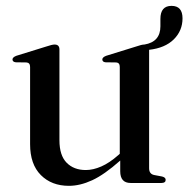

<svg xmlns="http://www.w3.org/2000/svg" viewBox="-20 -608 626 638"><path d="M80 -129V-385.5Q80 -399.5 68 -400.5L32 -401Q21.5 -402.5 21.5 -410.5Q21.5 -417.5 34 -422.5L134 -453.5Q153 -460 161.5 -460Q177.5 -460 177.5 -443.5V-142Q177.5 -91.5 201.5 -67.2Q225.5 -43 265 -43Q289.5 -43 316.5 -54.8Q343.5 -66.5 373 -92.5L378 -97V-385.5Q378 -399.5 366.5 -400.5L330 -401Q320 -402.5 320 -410.5Q320 -417.5 332.5 -422.5L432.5 -453.5Q451 -460 459.5 -460H460Q513 -469 513 -520.5V-545Q513 -588.5 550 -588.5Q586.5 -588.5 586.5 -547Q586.5 -506 557.5 -477.2Q528.5 -448.5 475.5 -442.5V-49Q475.5 -30 492 -26.5L518.5 -21.5Q530.5 -18.5 530.5 -10.5Q530.5 0 516.5 0H414Q379.5 0 379.5 -39V-74.5Q326.5 -27.5 286.2 -9Q246 9.5 209 9.5Q151.5 9.5 115.8 -26.2Q80 -62 80 -129Z"/></svg>

Font: Fraunces 72pt
Style: Regular
Weight: 400
Version: Version 1.000;[0bf87f6ff]